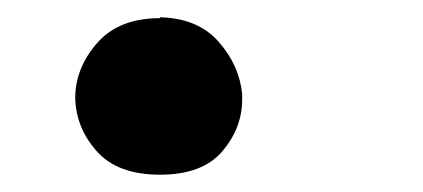

<svg xmlns="http://www.w3.org/2000/svg" viewBox="-20 -374 489 222"><path d="M165 -354Q209 -353 233 -325.5Q257 -298 260 -265V-259Q260 -226 237 -199Q214 -172 165 -172Q116 -172 92 -199Q68 -226 67 -260V-263Q68 -297 93 -325Q118 -353 165 -353Z"/></svg>

Font: Fette UNZ Fraktur
Style: Regular
Weight: 900
Foundry: UNZ1 Extensions by Catfonts.de
Version: Version 0.000 2012 initial release